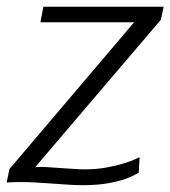

<svg xmlns="http://www.w3.org/2000/svg" viewBox="-27 -541 505 569"><path d="M77.1 -45.4Q79.6 -45.9 84 -46.1Q88.4 -46.4 92.8 -46.4Q103.5 -46.4 120.8 -45.2Q138.2 -43.9 156.7 -42.7Q175.3 -41.5 193.4 -40.3Q211.4 -39.1 223.6 -39.1Q258.3 -39.1 287.6 -44.4Q316.9 -49.8 338.4 -56.4Q359.9 -63 372.6 -68.6Q385.3 -74.2 386.7 -75.2L384.3 -29.8Q383.3 -29.3 373.5 -23.4Q363.8 -17.6 343.8 -10.5Q323.7 -3.4 292.7 2.2Q261.7 7.8 217.8 7.8Q197.8 7.8 175.8 6.3Q153.8 4.9 130.1 3.2Q106.4 1.5 81.8 0Q57.1 -1.5 32.2 -1.5Q11.7 -1.5 -7.3 0L1 -40L370.6 -475.1H92.8L101.6 -521H458L449.7 -482.4Z"/></svg>

Font: Ufes Sans Light
Style: Italic
Weight: 200
Designer: Ricardo Esteves & Thais Bronze
Foundry: ProDesignUfes - Ricardo Esteves, Thais Bronze
Version: Version 2.0